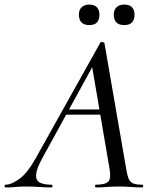

<svg xmlns="http://www.w3.org/2000/svg" viewBox="-58 -822 680 842"><path d="M-34 0Q-38 0 -38 -6Q-38 -12 -34 -12Q-8 -12 27 -37.5Q62 -63 98 -127L382 -635Q384 -639 391.5 -637.5Q399 -636 400 -633L495 -84Q499 -57 505 -41Q511 -25 524.5 -18.5Q538 -12 566 -12Q570 -12 570 -6Q570 0 566 0Q542 0 517 -2Q492 -4 462 -4Q433 -4 410 -2Q387 0 362 0Q359 0 359 -6Q359 -12 362 -12Q406 -12 418 -27Q430 -42 422 -84L344 -541L378 -585L129 -131Q103 -84 100.5 -58Q98 -32 115.5 -22Q133 -12 168 -12Q172 -12 172 -6Q172 0 167 0Q147 0 117 -2Q87 -4 58 -4Q29 -4 10.5 -2Q-8 0 -34 0ZM215 -319 231 -342H418L420 -319ZM487 -712Q441 -712 441 -758Q441 -779 453.5 -790.5Q466 -802 487 -802Q509 -802 520.5 -790.5Q532 -779 532 -758Q532 -712 487 -712ZM334 -712Q288 -712 288 -758Q288 -779 300.5 -790.5Q313 -802 334 -802Q355 -802 366.5 -790.5Q378 -779 378 -758Q378 -712 334 -712Z"/></svg>

Font: Cormorant Medium
Style: Italic
Weight: 500
Italic angle: -10°
Designer: Christian Thalmann (Catharsis Fonts)
Foundry: Catharsis Fonts
Version: Version 4.000